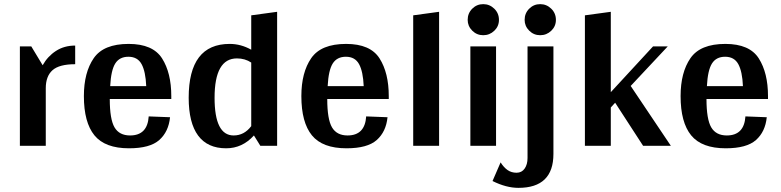

<svg xmlns="http://www.w3.org/2000/svg" viewBox="-20 -704 3770 927"><path d="M343 -484V-394Q266 -394 233.5 -365Q201 -336 201 -278V0H76V-480H131L186 -389Q210 -432 250 -458Q290 -484 343 -484Z M807 -226H510Q510 -128 533 -89Q556 -50 608 -50Q692 -50 698 -142L801 -138Q794 -68 749 -28Q704 12 603 12Q487 12 436 -50.5Q385 -113 385 -240Q385 -354 432.5 -423Q480 -492 601 -492Q718 -492 762.5 -422Q807 -352 807 -240ZM512 -288H686Q683 -359 663.5 -394.5Q644 -430 600 -430Q557 -430 536.5 -397.5Q516 -365 512 -288Z M1318 -647V0H1237L1206 -50Q1150 12 1072 12Q982 12 936.5 -49.5Q891 -111 891 -232Q891 -492 1089 -492Q1143 -492 1193 -464V-630ZM1193 -95V-402Q1163 -422 1124 -422Q1016 -422 1016 -232Q1016 -50 1108 -50Q1159 -50 1193 -95Z M1857 -226H1560Q1560 -128 1583 -89Q1606 -50 1658 -50Q1742 -50 1748 -142L1851 -138Q1844 -68 1799 -28Q1754 12 1653 12Q1537 12 1486 -50.5Q1435 -113 1435 -240Q1435 -354 1482.5 -423Q1530 -492 1651 -492Q1768 -492 1812.5 -422Q1857 -352 1857 -240ZM1562 -288H1736Q1733 -359 1713.5 -394.5Q1694 -430 1650 -430Q1607 -430 1586.5 -397.5Q1566 -365 1562 -288Z M2100 0H1975V-630L2100 -647Z M2238 -608Q2238 -640 2260 -662Q2282 -684 2313 -684Q2344 -684 2366.5 -662Q2389 -640 2389 -608Q2389 -577 2366.5 -555.5Q2344 -534 2313 -534Q2282 -534 2260 -556Q2238 -578 2238 -608ZM2375 0H2251V-480H2375Z M2513 -608Q2513 -640 2535 -662Q2557 -684 2588 -684Q2619 -684 2641.5 -662Q2664 -640 2664 -608Q2664 -577 2641.5 -555.5Q2619 -534 2588 -534Q2557 -534 2535 -556Q2513 -578 2513 -608ZM2474 130Q2499 130 2513 110Q2527 90 2527 59V-480H2652V39Q2652 203 2483 203Q2424 203 2358 170L2397 80Q2412 104 2430.5 117Q2449 130 2474 130Z M3085 0 2950 -208 2929 -185V0H2804V-630L2929 -647V-259L3133 -480H3204L3025 -289L3219 0Z M3688 -226H3391Q3391 -128 3414 -89Q3437 -50 3489 -50Q3573 -50 3579 -142L3682 -138Q3675 -68 3630 -28Q3585 12 3484 12Q3368 12 3317 -50.5Q3266 -113 3266 -240Q3266 -354 3313.5 -423Q3361 -492 3482 -492Q3599 -492 3643.5 -422Q3688 -352 3688 -240ZM3393 -288H3567Q3564 -359 3544.5 -394.5Q3525 -430 3481 -430Q3438 -430 3417.5 -397.5Q3397 -365 3393 -288Z"/></svg>

Font: Arya
Style: Bold
Weight: 700
Designer: Eduardo Rodriguez Tunni, Modular Infotech
Foundry: Eduardo Rodriguez Tunni, Modular Infotech
Version: Version 1.002